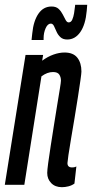

<svg xmlns="http://www.w3.org/2000/svg" viewBox="-29 -767 382 797"><path d="M77 -539H150L146 -515Q169 -532 193 -540.5Q217 -549 239 -549Q275 -549 292 -527.5Q309 -506 309 -470Q309 -463 305 -434.5Q301 -406 294.5 -364.5Q288 -323 280.5 -277.5Q273 -232 266 -191.5Q259 -151 255 -123Q251 -95 251 -90Q251 -72 270 -72Q273 -72 277.5 -72.5Q282 -73 288 -76L280 -5Q269 3 255 6.5Q241 10 228 10Q200 10 183.5 -7Q167 -24 167 -49Q167 -60 171 -90Q175 -120 181.5 -161.5Q188 -203 195 -247.5Q202 -292 208.5 -331.5Q215 -371 219.5 -398.5Q224 -426 224 -432Q224 -447 217 -457.5Q210 -468 191 -468Q167 -468 143 -450L72 0H-9ZM102 -601Q103 -608 103.5 -615.5Q104 -623 105 -629Q110 -680 130.5 -710Q151 -740 185 -740Q204 -740 214.5 -730Q225 -720 231.5 -707Q238 -694 243.5 -684Q249 -674 256 -674Q266 -674 271 -685.5Q276 -697 278.5 -712Q281 -727 282 -738Q282 -738 282.5 -741.5Q283 -745 283 -747H333Q333 -740 332 -734Q331 -728 331 -722Q326 -665 304.5 -634Q283 -603 250 -603Q232 -603 221.5 -613Q211 -623 205.5 -636Q200 -649 195 -659Q190 -669 182 -669Q169 -669 160.5 -650Q152 -631 152 -608V-601Z"/></svg>

Font: Georama Extra Condensed Medium
Style: Italic
Weight: 500
Width: 2
Italic angle: -9°
Designer: Jean-Baptiste Levee
Foundry: Production Type
Version: Version 1.000